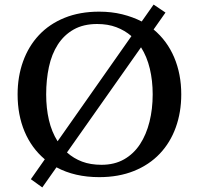

<svg xmlns="http://www.w3.org/2000/svg" viewBox="-20 -763 870 840"><path d="M57 -350Q57 -428 81 -494.5Q105 -561 150.5 -609.5Q196 -658 262.5 -685Q329 -712 414 -712Q468 -712 514.5 -700.5Q561 -689 600 -669L652 -743L704 -708L652 -634Q711 -585 742 -512Q773 -439 773 -350Q773 -272 749 -205.5Q725 -139 679 -90.5Q633 -42 566 -15Q499 12 414 12Q307 12 227 -31L165 57L115 21L176 -66Q118 -115 87.5 -187.5Q57 -260 57 -350ZM648 -350Q648 -410 635.5 -462.5Q623 -515 597 -556L273 -96Q302 -70 339 -56Q376 -42 424 -42Q481 -42 523 -66Q565 -90 592.5 -132Q620 -174 634 -230Q648 -286 648 -350ZM182 -350Q182 -290 194 -238Q206 -186 232 -145L555 -605Q526 -630 489 -644Q452 -658 405 -658Q345 -658 302.5 -634Q260 -610 233 -568Q206 -526 194 -470Q182 -414 182 -350Z"/></svg>

Font: PT Serif Caption
Style: Regular
Weight: 400
Designer: A.Korolkova, O.Umpeleva, V.Yefimov
Foundry: ParaType Ltd
Version: Version 1.000W OFL